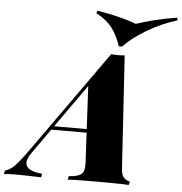

<svg xmlns="http://www.w3.org/2000/svg" viewBox="-157 -1004 1007 1063"><g transform="rotate(5 346.5 -473.0)"><path d="M47 -131Q20 -93 23 -69.5Q26 -46 51.5 -34.5Q77 -23 115 -20L111 0Q59 -2 28 -2.5Q-3 -3 -31 -3Q-52 -3 -66 -2.5Q-80 -2 -96 0L-92 -20Q-72 -26 -55.5 -38Q-39 -50 -19 -74.5Q1 -99 30 -139L438 -713Q456 -711 476.5 -711Q497 -711 513 -713L553 -84Q556 -48 571.5 -34.5Q587 -21 602 -20L598 0Q569 -2 520 -2.5Q471 -3 429 -3Q378 -3 332 -2.5Q286 -2 259 0L263 -20Q311 -22 331.5 -37.5Q352 -53 349 -104L326 -542L379 -600ZM149 -288H441L433 -268H131ZM559 -892Q606 -908 663 -922Q720 -936 784 -946L789 -932Q698 -904 619.5 -857Q541 -810 494 -760H476Q457 -819 426.5 -859.5Q396 -900 337 -932L341 -946Q391 -938 429 -929.5Q467 -921 498.5 -912Q530 -903 559 -892Z"/></g></svg>

Font: Playfair Display Black
Style: Italic
Weight: 900
Italic angle: -14°
Designer: Claus Eggers Sørensen
Foundry: Claus Eggers Sørensen
Version: Version 1.203